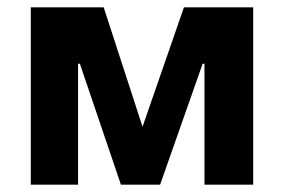

<svg xmlns="http://www.w3.org/2000/svg" viewBox="-20 -504 775 524"><path d="M671 0V-484H482L369 -158L263 -484H64V0H193V-330H198L310 0H417L533 -330H538V0Z"/></svg>

Font: Play
Style: Bold
Weight: 700
Designer: Jonas Hecksher
Foundry: Jonas Hecksher, Playtypeª, e-types AS
Version: Version 1.002